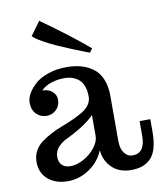

<svg xmlns="http://www.w3.org/2000/svg" viewBox="-88 -856 798 940"><g transform="rotate(-10 311.5 -386.0)"><path d="M38.1 0ZM142.1 -111.8Q142.1 -87.4 156.5 -72.3Q170.9 -57.1 199.2 -57.1Q231.4 -57.1 265.9 -76.4Q300.3 -95.7 322.8 -125Q345.2 -154.3 345.2 -181.2V-285.2Q314 -254.4 273.2 -230Q232.4 -205.6 206.3 -193.8Q180.2 -182.1 161.1 -161.6Q142.1 -141.1 142.1 -111.8ZM623 -152.8Q623 -104 612.8 -70.3Q602.5 -36.6 583 -19Q563.5 -1.5 540.5 5.9Q517.6 13.2 486.8 13.2Q454.1 13.2 425.8 0.5Q397.5 -12.2 377.2 -40.5Q356.9 -68.8 353 -108.9Q332 -55.7 282 -21.2Q231.9 13.2 173.8 13.2Q113.8 13.2 75.9 -18.8Q38.1 -50.8 38.1 -106.9Q38.1 -136.2 51.3 -160.4Q64.5 -184.6 86.2 -200.7Q107.9 -216.8 135.5 -231.4Q163.1 -246.1 191.7 -256.6Q220.2 -267.1 247.8 -279.8Q275.4 -292.5 297.1 -305.2Q318.8 -317.9 332 -336.2Q345.2 -354.5 345.2 -377Q345.2 -432.6 317.9 -459.7Q290.5 -486.8 241.2 -486.8Q206.5 -486.8 175.3 -475.8Q144 -464.8 127 -445.8Q158.2 -445.8 176.5 -429Q194.8 -412.1 194.8 -389.2Q194.8 -358.4 174.8 -339.1Q154.8 -319.8 127 -319.8Q98.1 -319.8 76.7 -340.1Q55.2 -360.4 55.2 -398.9Q55.2 -418.9 68.1 -442.1Q81.1 -465.3 105.2 -487.3Q129.4 -509.3 170.9 -523.7Q212.4 -538.1 262.2 -538.1Q302.2 -538.1 335 -529.1Q367.7 -520 394.3 -500.2Q420.9 -480.5 435.5 -445.6Q450.2 -410.6 450.2 -362.8V-138.2Q450.2 -119.1 454.8 -101.8Q459.5 -84.5 473.1 -70.3Q486.8 -56.2 507.8 -56.2Q569.8 -56.2 569.8 -143.1V-215.8H623ZM121.6 -716.8 170.9 -784.7Q314 -683.1 402.8 -606.9L388.7 -587.9Q379.9 -591.3 364.7 -596.9Q349.6 -602.5 309.3 -618.9Q269 -635.3 235.8 -650.1Q202.6 -665 168.9 -683.8Q135.3 -702.6 121.6 -716.8Z"/></g></svg>

Font: Trocchi
Style: Regular
Weight: 400
Designer: vernon adams
Version: Version 1.0; ttfautohint (v0.8) -l 6 -r 50 -G 100